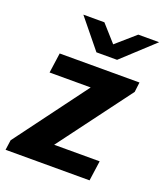

<svg xmlns="http://www.w3.org/2000/svg" viewBox="-134 -810 771 900"><g transform="rotate(20 252.0 -360.0)"><path d="M482 -511 476 -462 206 -100H433L419 0H0L7 -50L275 -411H70L84 -511ZM305 -637 400 -720H504L347 -575H244L126 -720H231Z"/></g></svg>

Font: Chivo
Style: Bold Italic
Weight: 700
Italic angle: -8.05°
Designer: Hector Gatti
Foundry: Omnibus-Type
Version: Version 1.007